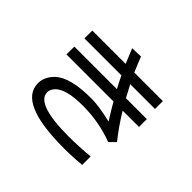

<svg xmlns="http://www.w3.org/2000/svg" viewBox="-182 -1071 1364 1364"><g transform="rotate(45 500.0 -388.5)"><path d="M615.2 -449.2H142.6V-528.3H570.3Q546.9 -571.3 523.4 -620.1H152.3V-699.2H487.3Q469.7 -740.2 441.4 -810.5L527.3 -813.5Q552.7 -748 574.2 -699.2H861.3V-620.1H612.3Q635.7 -576.2 661.1 -528.3H871.1V-449.2H707Q770.5 -344.7 836.9 -262.7L792 -218.8Q645.5 -274.4 483.4 -274.4Q309.6 -274.4 256.8 -213.9Q235.4 -188.5 235.4 -163.1Q235.4 -47.9 568.4 -47.9Q666 -47.9 776.4 -58.6V26.4Q692.4 35.2 600.6 35.2Q143.6 35.2 143.6 -162.1Q143.6 -226.6 199.2 -280.3Q277.3 -353.5 488.3 -353.5Q567.4 -353.5 691.4 -323.2Q645.5 -395.5 615.2 -449.2Z"/></g></svg>

Font: MotoyaLCedar
Style: W3 mono
Weight: 400
Version: Version 1.01